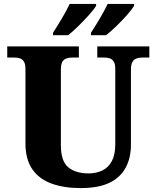

<svg xmlns="http://www.w3.org/2000/svg" viewBox="-20 -951 799 981"><path d="M392 10Q307 10 243.5 -13Q180 -36 145 -86.5Q110 -137 110 -219V-598Q110 -624 102 -636.5Q94 -649 81 -653Q68 -657 52 -657H17V-714H383V-657H349Q333 -657 319.5 -652.5Q306 -648 298.5 -635Q291 -622 291 -594V-210Q291 -127 329 -96Q367 -65 433 -65Q472 -65 503 -80Q534 -95 551.5 -128Q569 -161 569 -214V-598Q569 -624 561 -636.5Q553 -649 540.5 -653Q528 -657 512 -657H477V-714H743V-657H707Q691 -657 678 -652.5Q665 -648 657 -635Q649 -622 649 -594V-212Q649 -145 622.5 -95Q596 -45 540 -17.5Q484 10 392 10ZM445 -784Q466 -816 490 -856.5Q514 -897 530 -931H665V-921Q655 -904 629.5 -875Q604 -846 574.5 -817.5Q545 -789 522 -771H445ZM251 -784Q272 -816 296 -856.5Q320 -897 336 -931H471V-921Q461 -904 435 -875Q409 -846 380 -817.5Q351 -789 328 -771H251Z"/></svg>

Font: Noto Serif Armenian ExtraBold
Style: Regular
Weight: 800
Version: Version 2.007